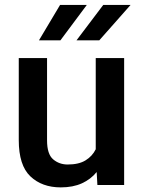

<svg xmlns="http://www.w3.org/2000/svg" viewBox="-20 -770 596 799"><path d="M385.3 0 382.3 -54.2Q357.9 -23.9 320.8 -7.1Q283.7 9.8 232.9 9.8Q154.8 9.8 106.4 -36.1Q58.1 -82 58.1 -187V-528.3H175.8V-186Q175.8 -128.4 201.2 -106.9Q226.6 -85.4 261.7 -85.4Q308.1 -85.4 336.2 -102.8Q364.3 -120.1 378.4 -148.9V-528.3H496.6V0ZM298.3 -602.1 409.7 -749.5H523.4L393.1 -602.1ZM142.1 -602.1 230 -749.5H341.3L231.4 -602.1Z"/></svg>

Font: Vazirmatn UI FD Medium
Style: Regular
Weight: 500
Designer: Saber Rastikerdar
Foundry: Saber Rastikerdar
Version: Version 33.003